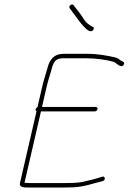

<svg xmlns="http://www.w3.org/2000/svg" viewBox="-20 -878 576 860"><path d="M397.9 -744.5C402 -750.8 401 -755.3 395 -758C386.6 -762 383.3 -764 374.5 -771C356.1 -785.5 353.6 -797.5 339.4 -816L309.4 -855C302.2 -864.3 285 -850.3 292.2 -841L321.2 -802C329 -792.8 378.7 -715.1 397.9 -744.5ZM190.9 -567C183.5 -540.6 175.6 -518.1 169.6 -492L147.9 -398C143.4 -396 140.7 -392.8 139.7 -388.5C138.7 -384.2 140 -381.3 143.7 -380L69.4 -58C65 -38.8 86.9 -38 108.8 -38H262.8C279.4 -38 294.8 -38.3 309 -39C357.6 -41.2 398.4 -57.1 440.5 -67C453.7 -71.1 451.4 -89.6 439.1 -87C411.1 -77.3 380.3 -70.3 349.5 -63C326 -58.5 295.9 -58 267.4 -58H113.4C106.1 -58 99.1 -58.3 92.6 -59C91.3 -59 90.4 -59.3 89.9 -60L163.5 -379H404.5C409.8 -379 415.6 -383.7 416.8 -389C418 -394.3 414.4 -399 409.1 -399H168.1L189.6 -492C195.7 -518.3 203.3 -539.6 210.7 -566C218.5 -599.9 229.1 -617 261.4 -617H365.4C411.9 -617 454.9 -610.2 489.8 -601C498.6 -598.3 522.6 -568.8 534.4 -588.5C542.6 -602.2 523.2 -603.4 516.8 -610C511.9 -614.7 506 -618 499.1 -620C462.1 -628.7 418.9 -637 370.1 -637H266.1C221.7 -637 201.3 -612.1 190.9 -567Z"/></svg>

Font: HoneyBee
Style: UltLitIt
Weight: 100
Foundry: Cannot Into Space Fonts
Version: Version 0.89